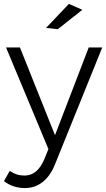

<svg xmlns="http://www.w3.org/2000/svg" viewBox="-28 -767 544 984"><path d="M325.2 -747.1 394 -716.8 268.1 -617.2 208 -624ZM253.9 75.2Q230 134.8 190.7 165.8Q151.4 196.8 100.1 196.8Q38.1 196.8 -7.8 161.1L22 108.9Q56.2 132.8 97.2 132.8Q163.6 132.8 198.2 50.8L220.2 -2.9L2.9 -523.9H74.2L253.9 -74.2L426.8 -523.9H496.1Z"/></svg>

Font: Montserrat arm Light
Style: Regular
Weight: 300
Designer: Julieta Ulanovsky
Foundry: Julieta Ulanovsky
Version: Version 6.000;PS 006.000;hotconv 1.0.88;makeotf.lib2.5.64775